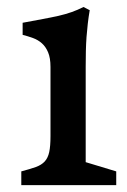

<svg xmlns="http://www.w3.org/2000/svg" viewBox="-20 -539 370 559"><path d="M42 -40Q67.9 -46.9 84.2 -52.7Q100.6 -58.6 110.1 -68.8Q119.6 -79.1 123.3 -96.2Q127 -113.3 127 -142.6V-344.2Q127 -370.1 120.1 -386.5Q113.3 -402.8 102.1 -412.8Q90.8 -422.9 76.2 -428.2Q61.5 -433.6 45.9 -437.5V-472.7Q79.1 -479 104.5 -483.6Q129.9 -488.3 150.4 -492.9Q170.9 -497.6 188.2 -503.7Q205.6 -509.8 223.1 -518.6L241.2 -509.3Q237.8 -489.3 235.6 -470.2Q233.4 -451.2 231.9 -431.4Q230.5 -411.6 230 -390.4Q229.5 -369.1 229.5 -345.2V-66.9L318.4 -40V0H42Z"/></svg>

Font: Donegal One
Style: Regular
Weight: 400
Designer: Gary Lonergan
Foundry: Sorkin Type Co.
Version: Version 1.004